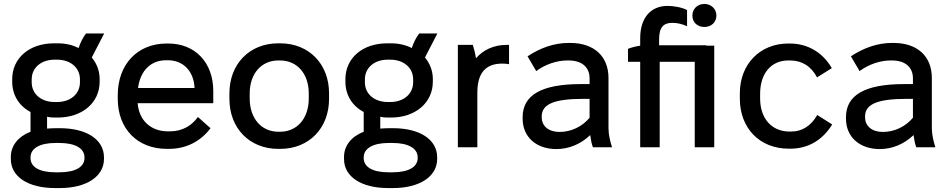

<svg xmlns="http://www.w3.org/2000/svg" viewBox="-20 -748 4827 975"><path d="M42 -333C42 -265 77 -210 135 -179V-79C73 -55 35 -9 35 49V60C35 150 124 207 259 207H284C418 207 508 149 508 59V51C508 -40 419 -97 284 -97H264C248 -97 233 -96 219 -95V-155C231 -152 244 -151 258 -151H273C397 -151 486 -226 486 -333V-346C486 -389 471 -426 446 -456L509 -578H417C401 -558 389 -533 379 -504C350 -519 314 -528 274 -528H254C129 -528 42 -453 42 -346ZM141 -345C141 -405 190 -445 257 -445H270C338 -445 386 -404 386 -345V-330C386 -271 338 -230 270 -230H257C190 -230 141 -270 141 -330ZM135 51C135 6 181 -22 262 -22H281C363 -22 409 6 409 51V55C409 99 364 127 281 127H262C180 127 135 100 135 55Z M827 8H838C926 8 1000 -31 1049 -97L985 -154C956 -113 909 -81 843 -81H833C745 -81 686 -137 679 -224H1063V-286C1063 -430 971 -527 835 -527H826C678 -527 578 -421 578 -265V-246C578 -94 678 8 827 8ZM681 -301C692 -388 745 -442 823 -442H833C910 -442 964 -387 968 -302V-301Z M1393 8H1403C1549 8 1651 -97 1651 -246V-274C1651 -423 1549 -528 1403 -528H1393C1247 -528 1145 -423 1145 -274V-246C1145 -97 1247 8 1393 8ZM1394 -79C1306 -79 1248 -148 1248 -248V-273C1248 -374 1307 -441 1394 -441H1402C1489 -441 1548 -374 1548 -273V-248C1548 -148 1490 -79 1402 -79Z M1734 -333C1734 -265 1769 -210 1827 -179V-79C1765 -55 1727 -9 1727 49V60C1727 150 1816 207 1951 207H1976C2110 207 2200 149 2200 59V51C2200 -40 2111 -97 1976 -97H1956C1940 -97 1925 -96 1911 -95V-155C1923 -152 1936 -151 1950 -151H1965C2089 -151 2178 -226 2178 -333V-346C2178 -389 2163 -426 2138 -456L2201 -578H2109C2093 -558 2081 -533 2071 -504C2042 -519 2006 -528 1966 -528H1946C1821 -528 1734 -453 1734 -346ZM1833 -345C1833 -405 1882 -445 1949 -445H1962C2030 -445 2078 -404 2078 -345V-330C2078 -271 2030 -230 1962 -230H1949C1882 -230 1833 -270 1833 -330ZM1827 51C1827 6 1873 -22 1954 -22H1973C2055 -22 2101 6 2101 51V55C2101 99 2056 127 1973 127H1954C1872 127 1827 100 1827 55Z M2305 0H2404V-277C2404 -376 2445 -425 2530 -425C2541 -425 2556 -424 2565 -422V-520H2552C2488 -520 2434 -495 2397 -452C2394 -475 2387 -501 2381 -520H2305Z M2805 9C2869 9 2929 -16 2977 -62C2980 -40 2985 -15 2991 0H3088C3079 -28 3070 -64 3070 -96V-352C3070 -462 2997 -530 2875 -530H2868C2793 -530 2722 -504 2659 -462L2703 -387C2750 -422 2809 -441 2861 -441H2867C2936 -441 2974 -406 2974 -350V-321H2929C2730 -321 2634 -265 2634 -153V-145C2634 -52 2704 9 2805 9ZM2821 -78C2767 -78 2731 -107 2731 -152V-157C2731 -219 2794 -246 2942 -246H2974V-150C2937 -106 2882 -78 2821 -78Z M3557 -611C3592 -611 3618 -635 3618 -669C3618 -702 3592 -728 3557 -728C3521 -728 3496 -702 3496 -669C3496 -635 3521 -611 3557 -611ZM3231 0H3330V-434H3508V0H3607V-516H3567V-518H3327V-548C3327 -609 3349 -632 3394 -632C3420 -632 3444 -626 3469 -615V-697C3442 -711 3401 -718 3370 -718C3284 -718 3231 -657 3231 -554V-516C3210 -513 3186 -507 3169 -500V-434H3231Z M3985 7H3994C4083 7 4157 -36 4206 -116L4130 -164C4099 -109 4053 -80 3998 -80H3989C3899 -80 3840 -146 3840 -248V-272C3840 -375 3896 -441 3983 -441H3992C4052 -441 4099 -412 4129 -355L4204 -402C4158 -482 4081 -527 3991 -527H3983C3840 -527 3737 -423 3737 -274V-247C3737 -97 3838 7 3985 7Z M4447 9C4511 9 4571 -16 4619 -62C4622 -40 4627 -15 4633 0H4730C4721 -28 4712 -64 4712 -96V-352C4712 -462 4639 -530 4517 -530H4510C4435 -530 4364 -504 4301 -462L4345 -387C4392 -422 4451 -441 4503 -441H4509C4578 -441 4616 -406 4616 -350V-321H4571C4372 -321 4276 -265 4276 -153V-145C4276 -52 4346 9 4447 9ZM4463 -78C4409 -78 4373 -107 4373 -152V-157C4373 -219 4436 -246 4584 -246H4616V-150C4579 -106 4524 -78 4463 -78Z"/></svg>

Font: Fixel Text Medium
Style: Regular
Weight: 500
Width: 4
Designer: AlfaBravo + MacPaw
Foundry: Kyrylo Tkachov, Marchela Mozhyna, Serhii Makarenko, Maria Weinstein, Zakhar Kryvoshyya
Version: Version 1.211